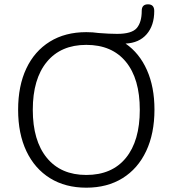

<svg xmlns="http://www.w3.org/2000/svg" viewBox="-20 -862 800 890"><path d="M380 -51Q499 -51 563.5 -130Q628 -209 628 -353Q628 -497 563.5 -575.5Q499 -654 380 -654Q262 -654 197 -575Q132 -496 132 -353Q132 -210 197 -130.5Q262 -51 380 -51ZM380 8Q283 8 212 -36Q141 -80 102.5 -161Q64 -242 64 -353Q64 -464 102 -544.5Q140 -625 211 -669Q282 -713 380 -713Q410 -713 437 -709Q464 -707 483.5 -706Q503 -705 523 -705Q591 -705 614 -732Q637 -759 637 -812Q637 -842 666 -842Q695 -842 695 -811Q695 -744 660 -703.5Q625 -663 562 -660Q626 -616 661 -537.5Q696 -459 696 -354Q696 -243 657.5 -161.5Q619 -80 548 -36Q477 8 380 8Z"/></svg>

Font: Chiron GoRound TC L
Style: Regular
Weight: 300
Designer: Ryoko NISHIZUKA 西塚涼子 (kana, bopomofo & ideographs); Paul D. Hunt (Latin, Greek & Cyrillic); Sandoll Communications 산돌커뮤니
Foundry: Adobe
Version: Version 1.000;hotconv 1.1.1;makeotfexe 2.6.0